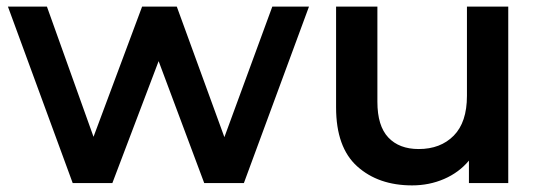

<svg xmlns="http://www.w3.org/2000/svg" viewBox="-20 -554 1640 581"><path d="M200 0 4 -534H122L263 -140L410 -534H515L659 -139L804 -534H915L718 0H598L460 -369L320 0Z M1227 7Q1125 7 1061 -50.5Q997 -108 997 -229V-534H1122V-246Q1122 -173 1155 -138Q1188 -103 1247 -103Q1313 -103 1353 -143.5Q1393 -184 1393 -264V-534H1518V0H1399V-68Q1369 -32 1324 -12.5Q1279 7 1227 7Z"/></svg>

Font: Montserrat SemiBold
Style: Regular
Weight: 600
Designer: Julieta Ulanovsky
Foundry: Julieta Ulanovsky
Version: Version 9.000; ttfautohint (v1.8.4.7-5d5b)